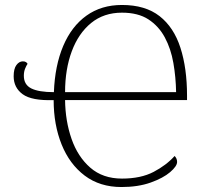

<svg xmlns="http://www.w3.org/2000/svg" viewBox="-20 -743 835 773"><path d="M469 10Q382 10 321 -36Q260 -82 228 -161.5Q196 -241 196 -340Q108 -337 71.5 -363.5Q35 -390 35 -436Q35 -466 46 -481Q57 -496 72 -496Q80 -496 84.5 -493Q89 -490 91 -486Q86 -479 81 -466.5Q76 -454 76 -438Q76 -402 106 -387Q136 -372 197 -372Q201 -479 234.5 -558Q268 -637 328 -680Q388 -723 471 -723Q565 -723 622.5 -678Q680 -633 706.5 -550.5Q733 -468 733 -358V-340H242Q243 -256 268 -184Q293 -112 343.5 -68Q394 -24 471 -24Q547 -24 598.5 -51Q650 -78 683 -115Q693 -105 693 -91Q693 -74 665 -50Q637 -26 586.5 -8Q536 10 469 10ZM689 -372Q688 -432 678 -489.5Q668 -547 643.5 -592.5Q619 -638 577.5 -665Q536 -692 471 -692Q398 -692 347 -650.5Q296 -609 269 -536.5Q242 -464 242 -372Z"/></svg>

Font: Noto Serif ExtraLight
Style: Regular
Weight: 200
Designer: Monotype Design Team
Foundry: Monotype Imaging Inc.
Version: Version 2.015; ttfautohint (v1.8.4.7-5d5b)